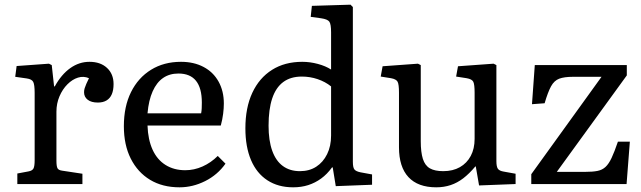

<svg xmlns="http://www.w3.org/2000/svg" viewBox="-20 -786 2737 820"><path d="M54 0V-45L102 -54Q118 -57 123 -66.5Q128 -76 128 -102V-389Q128 -424 122 -436Q116 -448 94 -451L45 -458L51 -504L189 -514L201 -508L211 -417H214Q242 -468 280 -495Q318 -522 362 -522Q409 -522 437 -496Q465 -470 465 -427Q465 -401 457.5 -383.5Q450 -366 435 -357Q420 -348 398 -348Q370 -348 354.5 -360Q339 -372 339 -392Q339 -401 341.5 -409Q344 -417 348.5 -427.5Q353 -438 360 -452Q337 -462 313 -454.5Q289 -447 268 -426Q247 -405 234 -374.5Q221 -344 221 -309V-100Q221 -76 225.5 -67.5Q230 -59 246 -57L332 -44V0Z M747 14Q674 14 621 -18Q568 -50 538.5 -108.5Q509 -167 509 -247Q509 -331 539.5 -392.5Q570 -454 625 -488Q680 -522 753 -522Q808 -522 849.5 -500Q891 -478 913.5 -437.5Q936 -397 936 -344Q936 -324 933 -300Q930 -276 923 -250H610Q612 -190 631.5 -147Q651 -104 687 -81.5Q723 -59 771 -59Q809 -59 845 -75Q881 -91 910 -120L943 -87Q909 -39 856 -12.5Q803 14 747 14ZM610 -302H839Q841 -312 841.5 -323.5Q842 -335 842 -348Q842 -410 817 -441Q792 -472 742 -472Q704 -472 676.5 -453Q649 -434 632 -396Q615 -358 610 -302Z M1232 14Q1168 14 1122 -16Q1076 -46 1052 -102.5Q1028 -159 1028 -238Q1028 -326 1057.5 -389.5Q1087 -453 1141.5 -487.5Q1196 -522 1271 -522Q1304 -522 1337.5 -513Q1371 -504 1394 -489V-648Q1394 -683 1386.5 -693.5Q1379 -704 1351 -708L1307 -714L1312 -761L1477 -766L1487 -756V-95Q1487 -71 1493.5 -62.5Q1500 -54 1520 -50L1569 -41V3L1414 9L1401 -71H1398Q1377 -42 1351.5 -23.5Q1326 -5 1296.5 4.5Q1267 14 1232 14ZM1261 -55Q1301 -55 1330.5 -74Q1360 -93 1377 -127.5Q1394 -162 1394 -207V-417Q1369 -437 1336.5 -448Q1304 -459 1269 -459Q1221 -459 1189.5 -435.5Q1158 -412 1142.5 -365.5Q1127 -319 1127 -249Q1127 -186 1142.5 -142.5Q1158 -99 1188 -77Q1218 -55 1261 -55Z M1843 14Q1765 14 1724.5 -29.5Q1684 -73 1684 -157V-390Q1684 -426 1678 -437Q1672 -448 1650 -452L1606 -459L1614 -503L1765 -514L1777 -508V-183Q1777 -136 1786 -107.5Q1795 -79 1816 -67Q1837 -55 1873 -55Q1914 -55 1944 -72Q1974 -89 1990.5 -120Q2007 -151 2007 -193V-390Q2007 -425 2001.5 -436.5Q1996 -448 1973 -452L1928 -459L1936 -503L2088 -514L2100 -508V-98Q2100 -74 2106.5 -65Q2113 -56 2132 -53L2182 -44V0L2026 6L2012 -75H2010Q1984 -44 1958.5 -24.5Q1933 -5 1904.5 4.5Q1876 14 1843 14Z M2249 0V-42L2549 -458H2428Q2390 -458 2368.5 -450Q2347 -442 2333.5 -417.5Q2320 -393 2306 -345L2252 -341L2264 -508H2657V-464L2358 -52H2479Q2511 -52 2531.5 -56Q2552 -60 2566 -73Q2580 -86 2592 -111.5Q2604 -137 2619 -181H2670L2656 0Z"/></svg>

Font: Literata 18pt
Style: Regular
Weight: 400
Designer: Latin by Veronika Burian and Jose Scaglione. Greek by Irene Vlachou. Cyrillic by Vera Evstafieva.
Foundry: TypeTogether
Version: Version 3.103;gftools[0.9.29]